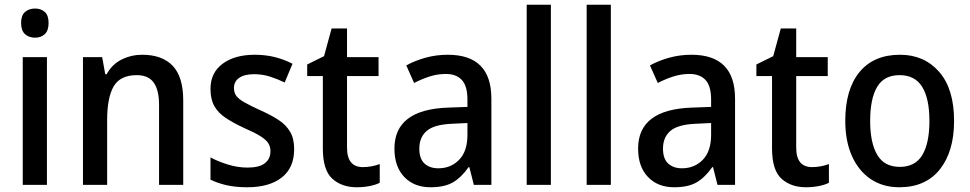

<svg xmlns="http://www.w3.org/2000/svg" viewBox="-20 -780 4092 810"><path d="M128 -744Q153 -744 169 -729.5Q185 -715 185 -683Q185 -651 169 -636Q153 -621 128 -621Q102 -621 85.5 -636Q69 -651 69 -683Q69 -715 85.5 -729.5Q102 -744 128 -744ZM178 -539V0H76V-539Z M580 -549Q664 -549 708.5 -502.5Q753 -456 753 -356V0H651V-338Q651 -400 628.5 -431.5Q606 -463 557 -463Q487 -463 459.5 -415.5Q432 -368 432 -273V0H330V-539H411L424 -467H430Q453 -509 493.5 -529Q534 -549 580 -549Z M1221 -151Q1221 -72 1168.5 -31Q1116 10 1023 10Q974 10 936.5 1.5Q899 -7 868 -22V-116Q899 -99 941 -86Q983 -73 1024 -73Q1074 -73 1097.5 -91.5Q1121 -110 1121 -142Q1121 -161 1112 -175.5Q1103 -190 1079.5 -205Q1056 -220 1010 -240Q965 -261 933 -282Q901 -303 884.5 -332Q868 -361 868 -405Q868 -473 919 -511Q970 -549 1055 -549Q1099 -549 1138 -539.5Q1177 -530 1214 -511L1181 -432Q1150 -447 1118.5 -457Q1087 -467 1052 -467Q1011 -467 989 -451.5Q967 -436 967 -409Q967 -389 977 -375.5Q987 -362 1011.5 -348Q1036 -334 1080 -314Q1123 -295 1155 -274Q1187 -253 1204 -224Q1221 -195 1221 -151Z M1511 -75Q1529 -75 1548 -78.5Q1567 -82 1582 -88V-9Q1565 0 1539 5Q1513 10 1485 10Q1422 10 1382 -26Q1342 -62 1342 -154V-459H1276V-508L1347 -543L1379 -660H1444V-539H1577V-459H1444V-157Q1444 -75 1511 -75Z M1869 -549Q2053 -549 2053 -364V0H1979L1960 -75H1957Q1926 -31 1890.5 -10.5Q1855 10 1796 10Q1727 10 1685.5 -33.5Q1644 -77 1644 -153Q1644 -318 1870 -326L1952 -329V-360Q1952 -417 1928.5 -442.5Q1905 -468 1861 -468Q1826 -468 1793 -457.5Q1760 -447 1727 -430L1694 -504Q1730 -524 1775 -536.5Q1820 -549 1869 -549ZM1889 -258Q1812 -255 1780.5 -228Q1749 -201 1749 -153Q1749 -110 1771 -90Q1793 -70 1829 -70Q1882 -70 1917 -106Q1952 -142 1952 -211V-261Z M2304 0H2202V-760H2304Z M2557 0H2455V-760H2557Z M2897 -549Q3081 -549 3081 -364V0H3007L2988 -75H2985Q2954 -31 2918.5 -10.5Q2883 10 2824 10Q2755 10 2713.5 -33.5Q2672 -77 2672 -153Q2672 -318 2898 -326L2980 -329V-360Q2980 -417 2956.5 -442.5Q2933 -468 2889 -468Q2854 -468 2821 -457.5Q2788 -447 2755 -430L2722 -504Q2758 -524 2803 -536.5Q2848 -549 2897 -549ZM2917 -258Q2840 -255 2808.5 -228Q2777 -201 2777 -153Q2777 -110 2799 -90Q2821 -70 2857 -70Q2910 -70 2945 -106Q2980 -142 2980 -211V-261Z M3406 -75Q3424 -75 3443 -78.5Q3462 -82 3477 -88V-9Q3460 0 3434 5Q3408 10 3380 10Q3317 10 3277 -26Q3237 -62 3237 -154V-459H3171V-508L3242 -543L3274 -660H3339V-539H3472V-459H3339V-157Q3339 -75 3406 -75Z M4005 -270Q4005 -141 3945 -65.5Q3885 10 3774 10Q3705 10 3654 -24Q3603 -58 3574.5 -121Q3546 -184 3546 -270Q3546 -403 3606 -476Q3666 -549 3777 -549Q3879 -549 3942 -477Q4005 -405 4005 -270ZM3651 -270Q3651 -177 3681 -126.5Q3711 -76 3776 -76Q3841 -76 3871 -126Q3901 -176 3901 -270Q3901 -364 3870.5 -413.5Q3840 -463 3775 -463Q3710 -463 3680.5 -413.5Q3651 -364 3651 -270Z"/></svg>

Font: Noto Sans Telugu SemiCondensed Medium
Style: Regular
Weight: 500
Width: 4
Designer: Jelle Bosma - Monotype Design Team
Foundry: Monotype Imaging Inc.
Version: Version 2.005; ttfautohint (v1.8.4.7-5d5b)